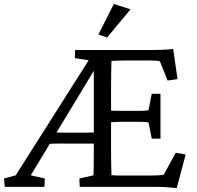

<svg xmlns="http://www.w3.org/2000/svg" viewBox="-35 -942 995 968"><path d="M856 6 901 -163 851 -172 791 -62C778 -58 755 -57 707 -57H597C552 -57 544 -57 527 -59C526 -75 525 -139 525 -171V-326C546 -327 562 -328 578 -328H662C687 -328 705 -327 714 -324L730 -243H774V-469H730L714 -387C705 -384 687 -383 662 -383H578C562 -383 546 -384 525 -384V-502C525 -547 526 -623 527 -635C554 -636 576 -637 597 -637H729C746 -637 762 -636 771 -633L810 -536L860 -543L838 -695C800 -691 774 -690 733 -690H344L342 -649L412 -638L44 -58L-15 -42L-11 0H189L191 -42L120 -58L216 -217C249 -219 289 -218 342 -218H438V-178C438 -104 437 -75 436 -58L365 -42L367 0H756C782 0 801 1 856 6ZM250 -274 438 -585V-274C414 -273 382 -273 342 -273C306 -273 275 -273 250 -274ZM461 -768 505 -753 623 -895 539 -922Z"/></svg>

Font: TPK Tissa Web Quiz
Style: Regular
Weight: 400
Designer: Jacques Le Bailly, Suppakit Chalermlarp | Katatrad Co.,Ltd.
Foundry: Jacques Le Bailly, Cadson Demak Co.,Ltd.
Version: Version 5.000;Glyphs 3.1.2 (3151)